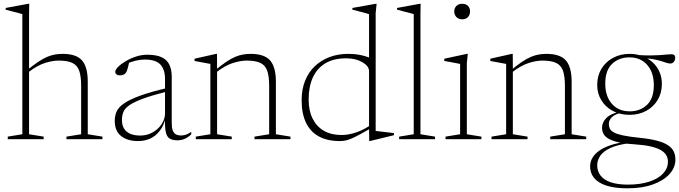

<svg xmlns="http://www.w3.org/2000/svg" viewBox="-20 -735 3587 1014"><path d="M331 -13.5 408.5 -26V-281.5Q408.5 -333.5 397.8 -362.5Q387 -391.5 361 -403.2Q335 -415 289 -415Q258 -415 217.8 -402.5Q177.5 -390 130.5 -354L119 -360.5Q154 -390 181 -408Q208 -426 229.8 -435Q251.5 -444 270.8 -447.2Q290 -450.5 310.5 -450.5Q383.5 -450.5 413.5 -415.5Q443.5 -380.5 443.5 -303.5V-26L521 -13.5V0H331ZM210.5 0H21V-13.5L98 -26V-660.5Q91.5 -662.5 78.2 -666Q65 -669.5 47.2 -674Q29.5 -678.5 10 -684V-693L129.5 -715H134.5L133.5 -660.5V-26L210.5 -13.5Z M870 -272V-253.5Q787.5 -233 738.2 -215Q689 -197 664.2 -180Q639.5 -163 631.8 -143.8Q624 -124.5 624 -101Q624 -61 649 -40Q674 -19 720 -19Q756.5 -19 786.5 -36Q816.5 -53 834 -80Q851.5 -107 851.5 -136.5V-318.5Q851.5 -367.5 827.2 -394Q803 -420.5 744 -420.5Q721 -420.5 695.2 -414.2Q669.5 -408 634.5 -392.5L662.5 -408Q659.5 -393.5 656.5 -381.8Q653.5 -370 650.5 -361.8Q647.5 -353.5 643 -348.5Q638 -342.5 629.8 -339.8Q621.5 -337 613 -337Q601.5 -337 595 -342.2Q588.5 -347.5 588.5 -355Q588.5 -366.5 604 -382Q619.5 -397.5 644.5 -412.2Q669.5 -427 699 -436.5Q728.5 -446 756.5 -446Q806.5 -446 834.8 -432.2Q863 -418.5 875 -392.2Q887 -366 887 -330.5V-83.5Q887 -59.5 892.5 -45.5Q898 -31.5 909 -25.5Q920 -19.5 936 -19.5Q949 -19.5 961.5 -23.5Q974 -27.5 990 -38.5V-25.5Q972 -8.5 954.2 -1.2Q936.5 6 917.5 6Q891.5 6 876.2 -3.2Q861 -12.5 855.5 -37.8Q850 -63 851.5 -111L855 -111.5Q843.5 -69 822.2 -42.2Q801 -15.5 772.5 -2.8Q744 10 708.5 10Q653.5 10 619.8 -16.5Q586 -43 586 -97Q586 -123 595.5 -145.2Q605 -167.5 633.8 -188Q662.5 -208.5 719 -229.2Q775.5 -250 870 -272Z M1126.5 -368.5V-26L1204 -13.5V0H1014V-13.5L1091 -26V-397.5Q1083 -399 1062.2 -402.8Q1041.5 -406.5 1007.5 -413V-425L1121 -450.5H1126ZM1324 -13.5 1401.5 -26V-281.5Q1401.5 -333.5 1390.8 -362.5Q1380 -391.5 1354 -403.2Q1328 -415 1282 -415Q1251 -415 1210.8 -402.5Q1170.5 -390 1123.5 -354L1112 -360.5Q1147.5 -390 1174.2 -408Q1201 -426 1222.8 -435Q1244.5 -444 1264 -447.2Q1283.5 -450.5 1303.5 -450.5Q1376.5 -450.5 1406.8 -415.5Q1437 -380.5 1437 -303.5V-26L1514 -13.5V0H1324Z M1929 -359Q1929 -386 1893.8 -406.5Q1858.5 -427 1808 -427Q1742.5 -427 1698.5 -400.8Q1654.5 -374.5 1632.2 -325.8Q1610 -277 1610 -209.5Q1610 -151 1630.8 -109Q1651.5 -67 1690.2 -44.5Q1729 -22 1783 -22Q1822 -22 1864.5 -36.8Q1907 -51.5 1956.5 -87.5V-67.5Q1912.5 -42.5 1884 -27Q1855.5 -11.5 1836.8 -3.5Q1818 4.5 1804 7.2Q1790 10 1774.5 10Q1708.5 10 1663.5 -14.8Q1618.5 -39.5 1595.8 -87.5Q1573 -135.5 1573 -205Q1573 -263.5 1591.5 -309.2Q1610 -355 1643.5 -386.2Q1677 -417.5 1721.5 -434Q1766 -450.5 1818 -450.5Q1844 -450.5 1865.8 -447.5Q1887.5 -444.5 1909.5 -438Q1931.5 -431.5 1958 -419L1929 -384.5V-660.5Q1923 -662.5 1907.5 -666.5Q1892 -670.5 1873.8 -675.5Q1855.5 -680.5 1841 -684V-693L1964.5 -715H1969L1964 -666V-43.5Q1968.5 -43 1981 -41.5Q1993.5 -40 2009 -38.2Q2024.5 -36.5 2038.5 -34.8Q2052.5 -33 2060.5 -32V-21L1935.5 9.5H1930L1929 -61.5Z M2200.5 -26 2277.5 -13.5V0H2088V-13.5L2165 -26V-660.5Q2158.5 -662.5 2145.2 -666Q2132 -669.5 2114.2 -674Q2096.5 -678.5 2077 -684V-693L2196.5 -715H2201.5L2200.5 -660.5Z M2421 -633Q2402 -633 2390.5 -644.8Q2379 -656.5 2379 -675Q2379 -692.5 2390.5 -703.8Q2402 -715 2421 -715Q2440.5 -715 2451.5 -703.8Q2462.5 -692.5 2462.5 -675Q2462.5 -656.5 2451.5 -644.8Q2440.5 -633 2421 -633ZM2450.5 -450.5 2445.5 -402V-26L2522.5 -13.5V0H2333V-13.5L2410 -26V-397.5Q2404.5 -398.5 2390.5 -401.2Q2376.5 -404 2359.2 -407.2Q2342 -410.5 2326.5 -413V-425L2445.5 -450.5Z M2688.5 -368.5V-26L2766 -13.5V0H2576V-13.5L2653 -26V-397.5Q2645 -399 2624.2 -402.8Q2603.5 -406.5 2569.5 -413V-425L2683 -450.5H2688ZM2886 -13.5 2963.5 -26V-281.5Q2963.5 -333.5 2952.8 -362.5Q2942 -391.5 2916 -403.2Q2890 -415 2844 -415Q2813 -415 2772.8 -402.5Q2732.5 -390 2685.5 -354L2674 -360.5Q2709.5 -390 2736.2 -408Q2763 -426 2784.8 -435Q2806.5 -444 2826 -447.2Q2845.5 -450.5 2865.5 -450.5Q2938.5 -450.5 2968.8 -415.5Q2999 -380.5 2999 -303.5V-26L3076 -13.5V0H2886Z M3294.5 259.5Q3244 259.5 3206.8 251.5Q3169.5 243.5 3145 228.2Q3120.5 213 3108.5 191.5Q3096.5 170 3096.5 143Q3096.5 119.5 3108.8 98.5Q3121 77.5 3145.2 60.5Q3169.5 43.5 3205.5 31.5Q3241.5 19.5 3290 13.5L3320.5 6L3304 21.5Q3242 29 3204.5 46.2Q3167 63.5 3150.5 87Q3134 110.5 3134 138Q3134 168 3151 191.2Q3168 214.5 3204.2 227.2Q3240.5 240 3296.5 240Q3361 240 3408.5 224.5Q3456 209 3481.8 181.5Q3507.5 154 3507.5 119Q3507.5 100.5 3499 85.2Q3490.5 70 3470.2 58Q3450 46 3415.8 38.2Q3381.5 30.5 3330 27Q3277.5 24 3244.2 16Q3211 8 3192.2 -3.5Q3173.5 -15 3166.5 -29.5Q3159.5 -44 3159.5 -60Q3159.5 -89.5 3183.2 -112.8Q3207 -136 3257.5 -146L3265.5 -140.5Q3227 -132 3211.2 -116Q3195.5 -100 3195.5 -80Q3195.5 -66.5 3200.8 -55.5Q3206 -44.5 3222.2 -35.5Q3238.5 -26.5 3270.5 -19.8Q3302.5 -13 3355.5 -7.5Q3412 -2 3449 7.8Q3486 17.5 3507.5 31.8Q3529 46 3538 65Q3547 84 3547 108Q3547 149.5 3516 184Q3485 218.5 3428.5 239Q3372 259.5 3294.5 259.5ZM3304.5 -128.5Q3255 -128.5 3216.5 -149Q3178 -169.5 3156 -205.2Q3134 -241 3134 -286.5Q3134 -334.5 3156 -371.2Q3178 -408 3217 -429.2Q3256 -450.5 3305.5 -450.5Q3342.5 -450.5 3373.5 -438.5Q3404.5 -426.5 3427.2 -405.5Q3450 -384.5 3462.8 -355.5Q3475.5 -326.5 3475.5 -292Q3475.5 -244.5 3453.5 -207.5Q3431.5 -170.5 3392.8 -149.5Q3354 -128.5 3304.5 -128.5ZM3305.5 -147Q3361.5 -147 3397.2 -181.5Q3433 -216 3433 -285Q3433 -352 3398.2 -392Q3363.5 -432 3304 -432Q3248.5 -432 3212.5 -397.5Q3176.5 -363 3176.5 -293.5Q3176.5 -226.5 3211.5 -186.8Q3246.5 -147 3305.5 -147ZM3368.5 -428.5 3346.5 -444.5Q3387 -442 3416.2 -442.2Q3445.5 -442.5 3465.8 -444Q3486 -445.5 3501 -447Q3516 -448.5 3527 -448.5Q3536.5 -448.5 3541.2 -443.8Q3546 -439 3546 -430.5Q3546 -417.5 3538.8 -408.5Q3531.5 -399.5 3520 -399.5Q3510.5 -399.5 3499 -403.5Q3487.5 -407.5 3470.5 -412.8Q3453.5 -418 3428.8 -422.5Q3404 -427 3368.5 -428.5Z"/></svg>

Font: Newsreader 16pt 16pt ExtraLight
Style: Regular
Weight: 250
Version: Version 1.003